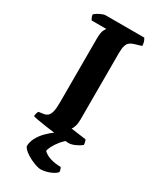

<svg xmlns="http://www.w3.org/2000/svg" viewBox="-225 -775 867 1046"><g transform="rotate(30 208.0 -252.0)"><path d="M282.5 0Q275.5 0 252.2 -2.5Q229 -5 198.2 -8.8Q167.5 -12.5 136.2 -17Q105 -21.5 81.2 -25.8Q57.5 -30 48.5 -33Q48.5 -42 51.2 -51.5Q54 -61 57.5 -65.5L86.5 -69.5Q104 -72 114 -81.8Q124 -91.5 128.8 -112.2Q133.5 -133 133.5 -167.5V-564.5Q133.5 -608.5 141.5 -624Q149.5 -639.5 151.5 -641.5H59.5Q57 -646 53 -653.8Q49 -661.5 48 -673Q54 -679.5 66.2 -686.8Q78.5 -694 91.2 -699Q104 -704 109.5 -704H354.5Q358.5 -698.5 363 -687.5Q367.5 -676.5 368 -659L324.5 -646Q308.5 -641.5 298 -633.2Q287.5 -625 282.2 -608.2Q277 -591.5 277 -560V-143Q277 -118.5 271.2 -101Q265.5 -83.5 259.5 -77L354.5 -64Q356.5 -61 359.2 -51.2Q362 -41.5 362 -33Q346.5 -20 324 -10Q301.5 0 282.5 0ZM222 200Q213 200 195.2 194.5Q177.5 189 157 179Q136.5 169 119.8 156Q103 143 96 129Q96 102 109.5 76Q123 50 145.5 27Q168 4 193.5 -14L285 -16.5Q258 1.5 239 25.2Q220 49 210.2 69Q200.5 89 200.5 98Q218 115.5 246.8 124.5Q275.5 133.5 312.5 134Q315.5 138.5 318 146.2Q320.5 154 320.5 162Q307 178 277.5 189Q248 200 222 200Z"/></g></svg>

Font: Texturina Medium
Style: Regular
Weight: 500
Designer: Guillermo Torres Carreño
Foundry: Omnibus-Type
Version: Version 1.003